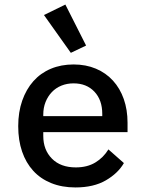

<svg xmlns="http://www.w3.org/2000/svg" viewBox="-20 -811 640 843"><path d="M311 12Q252 12 205 -7Q158 -26 126 -61Q94 -96 77 -145.5Q60 -195 60 -257Q60 -319 77.5 -369Q95 -419 126.5 -454.5Q158 -490 203 -509Q248 -528 303 -528Q357 -528 401 -509.5Q445 -491 476 -457Q507 -423 523.5 -376Q540 -329 540 -272V-231H170V-214Q170 -153 208 -114.5Q246 -76 313 -76Q363 -76 398.5 -97.5Q434 -119 456 -155L524 -95Q498 -50 444.5 -19Q391 12 311 12ZM303 -445Q274 -445 249.5 -435Q225 -425 207.5 -406.5Q190 -388 180 -363Q170 -338 170 -308V-301H429V-311Q429 -372 394.5 -408.5Q360 -445 303 -445ZM173 -745 267 -791 358 -611 291 -579Z"/></svg>

Font: IBM Plex Mono Medium
Style: Regular
Weight: 500
Monospace: yes
Designer: Mike Abbink, Paul van der Laan, Pieter van Rosmalen
Foundry: Bold Monday
Version: Version 2.3